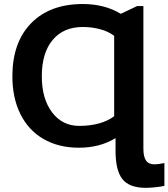

<svg xmlns="http://www.w3.org/2000/svg" viewBox="-20 -718 830 946"><path d="M686.5 15.6Q686.5 54.2 699.5 73Q712.4 91.8 742.2 91.8Q756.8 91.8 790 85.4V197.8Q771.5 202.1 743.4 204.8Q715.3 207.5 699.2 207.5Q617.2 207.5 583.3 164.8Q549.3 122.1 549.3 25.4V-37.6Q472.2 9.8 369.1 9.8Q268.6 9.8 194.3 -33.2Q120.1 -76.2 80.6 -155.8Q41 -235.4 41 -342.3Q41 -508.8 133.3 -603.5Q225.6 -698.2 388.2 -698.2Q495.1 -698.2 575.2 -649.9L655.3 -688H686.5ZM370.6 -97.7Q423.8 -97.7 468.5 -110.1Q513.2 -122.6 542.5 -145.5V-541.5Q512.7 -564 471.7 -574.5Q430.7 -585 388.2 -585Q292.5 -585 239.3 -521Q186 -457 186 -342.3Q186 -231.9 236.3 -164.8Q286.6 -97.7 370.6 -97.7Z"/></svg>

Font: Arial
Style: Bold
Weight: 700
Designer: Steve Matteson
Foundry: Ascender Corporation
Version: Version 2.00.3